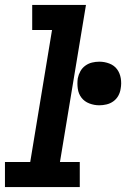

<svg xmlns="http://www.w3.org/2000/svg" viewBox="-32 -755 509 775"><path d="M-12 0V-101H90L178 -634H98V-735H315L210 -101H290V0ZM369 -330Q348 -330 328.5 -337.5Q309 -345 297 -360.5Q285 -376 282 -397Q279 -418 282 -439Q285 -454 292.5 -467.5Q300 -481 312.5 -490Q325 -499 339.5 -502.5Q354 -506 369 -506Q390 -506 409.5 -498.5Q429 -491 440.5 -475.5Q452 -460 455.5 -439Q459 -418 455 -397Q453 -382 445.5 -368.5Q438 -355 425.5 -346Q413 -337 398 -333.5Q383 -330 369 -330Z"/></svg>

Font: Zed Sans Extended
Style: Bold Italic
Weight: 700
Width: 7
Italic angle: -9°
Designer: Belleve Invis
Foundry: Belleve Invis
Version: Version 1.0.0; ttfautohint (v1.8.4)